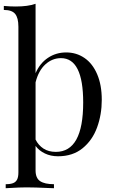

<svg xmlns="http://www.w3.org/2000/svg" viewBox="-20 -803 599 1004"><path d="M512.2 -280.8Q512.2 -204.1 487.8 -137Q463.4 -69.8 411.9 -27.8Q360.4 14.2 283.2 14.2Q245.1 14.2 214.4 -0.7Q183.6 -15.6 166 -40V87.9Q166 128.4 189.9 144.3Q213.9 160.2 262.2 160.2V181.2L233.9 180.2Q162.1 176.8 118.2 176.8Q83.5 176.8 28.8 180.2Q14.2 181.2 9.8 181.2V160.2Q34.7 160.2 48.8 154.5Q63 148.9 69.6 135.5Q76.2 122.1 76.2 98.1V-663.1Q76.2 -709.5 59.3 -730.2Q42.5 -751 0 -751V-772Q31.2 -769 62 -769Q126.5 -769 166 -783.2V-420.4Q188.5 -472.2 230.7 -500.5Q272.9 -528.8 326.2 -528.8Q379.4 -528.8 421.6 -500Q463.9 -471.2 488 -415Q512.2 -358.9 512.2 -280.8ZM415 -267.1Q415 -499 298.8 -499Q253.4 -499 217.5 -466.6Q181.6 -434.1 166 -372.6V-73.2Q180.7 -43.5 207.3 -26.1Q233.9 -8.8 272 -8.8Q415 -8.8 415 -267.1Z"/></svg>

Font: TypoPRO Playfair Display
Style: Regular
Weight: 400
Designer: Claus Eggers Sørensen
Foundry: Claus Eggers Sørensen
Version: Version 1.004;PS 001.004;hotconv 1.0.70;makeotf.lib2.5.58329